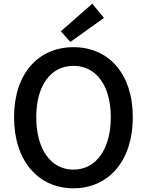

<svg xmlns="http://www.w3.org/2000/svg" viewBox="-20 -1005 794 1038"><path d="M377 13C566 13 698 -134 698 -371C698 -608 566 -750 377 -750C188 -750 56 -608 56 -371C56 -134 188 13 377 13ZM377 -88C255 -88 176 -198 176 -371C176 -544 255 -649 377 -649C499 -649 579 -544 579 -371C579 -198 499 -88 377 -88ZM360 -778 542 -908 479 -985 309 -836Z"/></svg>

Font: Kinto Sans Med
Style: Regular
Weight: 500
Designer: Authors: Ryoko NISHIZUKA  (kana & ideographs); Paul D. Hunt (Latin, Greek & Cyrillic); Wenlong ZHANG  (bopomofo); Sandol
Foundry: Adobe Systems Incorporated, ookami Inc.
Version: Version 0.001